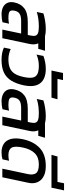

<svg xmlns="http://www.w3.org/2000/svg" viewBox="780 -1600 831 2430"><g transform="rotate(90 1195.0 -385.5)"><path d="M161 10Q113 10 74.5 -7.5Q36 -25 18 -62Q0 -99 12 -155Q29 -234 86 -278Q143 -322 258 -322H423L430 -356Q439 -395 432 -418.5Q425 -442 397.5 -452Q370 -462 314 -462Q267 -462 222 -456Q177 -450 132 -436L150 -520Q192 -533 245 -541.5Q298 -550 350 -550Q376 -550 398 -547.5Q420 -545 439 -540H623L599 -455H529Q539 -434 541.5 -406Q544 -378 537 -346L464 0H355L405 -238H247Q187 -238 156.5 -219.5Q126 -201 116 -155Q107 -111 124.5 -94Q142 -77 209 -77Q250 -77 280 -85L262 -2Q242 3 216 6.5Q190 10 161 10Z M738 10Q646 10 583 -20L601 -106Q628 -93 662 -85Q696 -77 731 -77Q799 -77 843 -96Q887 -115 913.5 -157.5Q940 -200 955 -270Q970 -340 962.5 -382Q955 -424 919.5 -443Q884 -462 812 -462Q776 -462 740 -454.5Q704 -447 671 -433L689 -520Q726 -534 767 -542Q808 -550 854 -550Q980 -550 1034.5 -478.5Q1089 -407 1060 -270Q1040 -177 1002 -114.5Q964 -52 900.5 -21Q837 10 738 10Z M873 -622 904 -768H994L979 -698H1237L1216 -622Z M1262 10Q1214 10 1175.5 -7.5Q1137 -25 1119 -62Q1101 -99 1113 -155Q1130 -234 1187 -278Q1244 -322 1359 -322H1524L1531 -356Q1540 -395 1533 -418.5Q1526 -442 1498.5 -452Q1471 -462 1415 -462Q1368 -462 1323 -456Q1278 -450 1233 -436L1251 -520Q1293 -533 1346 -541.5Q1399 -550 1451 -550Q1477 -550 1499 -547.5Q1521 -545 1540 -540H1724L1700 -455H1630Q1640 -434 1642.5 -406Q1645 -378 1638 -346L1565 0H1456L1506 -238H1348Q1288 -238 1257.5 -219.5Q1227 -201 1217 -155Q1208 -111 1225.5 -94Q1243 -77 1310 -77Q1351 -77 1381 -85L1363 -2Q1343 3 1317 6.5Q1291 10 1262 10Z M1906 10Q1846 10 1801.5 -18Q1757 -46 1740 -106.5Q1723 -167 1743 -262Q1772 -397 1854 -473.5Q1936 -550 2080 -550Q2149 -550 2194.5 -531Q2240 -512 2265 -480Q2290 -448 2296.5 -409Q2303 -370 2294 -330L2224 0H2115L2184 -325Q2198 -391 2172.5 -426.5Q2147 -462 2060 -462Q1972 -462 1920.5 -411Q1869 -360 1848 -262Q1826 -159 1849.5 -118Q1873 -77 1944 -77Q1963 -77 1982 -79Q2001 -81 2015 -85L1997 -2Q1978 4 1956.5 7Q1935 10 1906 10Z M1940 -622 1961 -698H2283L2300 -781H2390L2356 -622Z"/></g></svg>

Font: Kanit
Style: Italic
Weight: 400
Italic angle: -12°
Designer: Katatrad Team
Foundry: CadsonDemak
Version: Version 2.000; ttfautohint (v1.8.3)